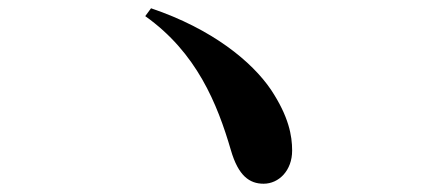

<svg xmlns="http://www.w3.org/2000/svg" viewBox="-20 -589 1040 464"><path d="M345 -569 331 -550C455 -462 505 -339 538 -226C556 -164 583 -145 617 -145C654 -145 686 -177 686 -225C686 -261 678 -307 635 -372C589 -440 493 -519 345 -569Z"/></svg>

Font: Noto Serif CJK TC
Style: Bold
Weight: 700
Designer: Ryoko NISHIZUKA 西塚涼子 (kana & ideographs); Frank Grießhammer (Latin, Greek & Cyrillic); Wenlong ZHANG 张文龙 (bopomofo); San
Foundry: Adobe
Version: Version 2.001;hotconv 1.1.0;makeotfexe 2.6.0